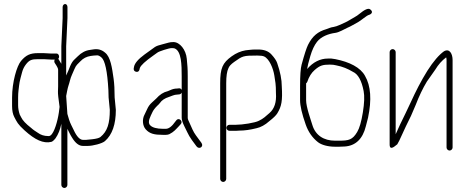

<svg xmlns="http://www.w3.org/2000/svg" viewBox="-20 -733 2317 954"><path d="M261.6 -467H233.6L196.8 -469H168.8C130.7 -469 109.3 -459.7 84.3 -429.9C63.6 -405.2 40 -325.4 40 -248V-206.1C40 -183.5 43.7 -165.2 51 -151.5C64.3 -126.5 67.6 -116.4 101.6 -85.5C153.9 -37.9 195.6 -18.7 234.8 -28C240.4 -29.3 247.5 -35.3 256 -46C269.4 -65.2 279 -89.2 284.8 -118V186C284.8 193.9 291.9 201 299.8 201C307.7 201 314.8 193.9 314.8 186V-93C323.9 -75.9 328.2 -64 338.8 -48C355.2 -21.3 372.8 -8 391.6 -8H417.3C440.2 -8 487.4 -19.4 501.6 -32C537.6 -63.5 555.6 -115.2 555.6 -187L549.6 -249C549.6 -286.3 547.9 -317 544.6 -341C536.8 -397.4 529 -449.9 502.6 -471C486 -485.8 466.3 -491.3 443.6 -487.5C437.6 -486.5 431.9 -485.7 427.2 -485C404.7 -482.2 384.2 -471.4 365.6 -452.5C361.3 -448.2 355.7 -442.8 348.7 -436.3C341.7 -429.8 335.1 -419.4 328.8 -405L320.4 -384C317.5 -376.7 313.6 -368 308.8 -358V-503L315.2 -643V-698C315.2 -706.2 310.3 -713 303.6 -713C296.9 -713 291.2 -706.2 291.2 -698V-643L284.8 -504V-416C281.6 -422.4 271.8 -435.5 269.6 -441C272.3 -443.7 273.6 -447.2 273.6 -451.5C273.6 -459.8 268.1 -467 261.6 -467ZM233.6 -437H252C248.8 -430.3 249.1 -424.3 252.8 -419C263.5 -403.4 268.8 -392.8 268.8 -387V-304C268.8 -298 268.5 -289.7 268 -279C267.4 -268.3 270.1 -242.7 276 -202C275.5 -199.3 274.9 -195.2 274.4 -189.5C270.7 -150.6 255.8 -90.2 238 -67C231.9 -59 225.6 -55.7 219.2 -57C199.5 -57 182.3 -62.5 167.6 -73.5C155.3 -82 147.9 -85.3 134 -98C108.4 -117.7 92.1 -135.2 85 -150.5C83 -154.8 80.7 -159.3 78 -164C72.7 -180 70 -195.3 70 -210V-248C70 -261.3 70.7 -273.3 72 -284C77 -324.1 75.4 -321.6 90 -375C93.9 -389.3 100.2 -402 108.9 -413.1C125.4 -434.1 136.1 -439 168.8 -439H196.8ZM406.8 -38H392.8C376.7 -38 361.1 -54.5 346 -87.5C342.8 -94.5 338.9 -102.3 334.4 -111C326.1 -126.9 319.4 -149.9 314.8 -167L308.8 -256C309.3 -258.7 310.9 -266.9 313.5 -280.6C318.2 -305.6 322.8 -312.3 327.6 -333C332.2 -352.9 342.4 -370.9 350.1 -390.3C358.4 -411.1 368.4 -416.3 380 -429C393.2 -443.1 410 -451.8 430.6 -455L446.6 -457C451.9 -457.7 457.4 -458 463.1 -458C468.8 -458 475.6 -454.7 483.6 -448C501.7 -433.5 513.4 -379.2 518.6 -285C519.3 -273 519.6 -261 519.6 -249L525.6 -187C525.6 -120.7 514.1 -80.7 479.1 -52.3C472.7 -47.1 458.9 -43.4 437.6 -41Z M655.9 -376.5C666.4 -373.9 672.8 -380 674.9 -395C679.3 -408.1 701.8 -428.9 742.4 -457.5C751.4 -463.8 757.9 -468.5 761.9 -471.5C769 -477.7 819.8 -494 832.4 -494C841.2 -494 846.7 -493.3 848.8 -492C881.5 -477.3 882.8 -412.1 882.8 -353V-286C880.2 -292 875.5 -294.7 868.8 -294L858.4 -293C847.9 -293 837 -290.3 825.6 -285L813.6 -280C792.1 -275.1 773.4 -262.8 755.9 -243C751.2 -238.3 744 -231.7 734.3 -223.1C724.6 -214.5 716.9 -203.8 711.3 -191.1C705.7 -178.4 701.6 -169.7 698.9 -165C685.5 -141.6 687.8 -108.7 703.9 -90.5C723.8 -68.1 747.6 -63 788.8 -63H804.4C809.5 -63 814.9 -64 820.8 -66C844.6 -77.9 854.1 -90.6 869.8 -107L877.8 -116C891.5 -129.7 870.1 -150 857.6 -137L851.2 -129C834.4 -105 818.7 -93 804 -93H789.6C759.7 -93 736.4 -99 725.9 -111C710.4 -126.5 728.5 -155.9 736.6 -174.2C741 -184.3 749.1 -195.2 760.9 -207C766.4 -211.7 770.7 -216.3 774.4 -221C783.5 -234.7 798.7 -244.9 820 -251.5C831 -254.9 845.8 -263 860 -263L870.8 -264C876.2 -264.7 880.2 -267.7 882.8 -273V-148C882.8 -137.3 887.3 -123 896.3 -105C921.6 -54.4 915.5 -60.4 956.3 -6C969.8 11.9 994.9 -4.6 980.3 -24C967.4 -41.2 964.5 -45.7 953.2 -60.8C940.3 -77.9 932 -99.9 922.8 -120L915.3 -136.5C913.7 -140.2 912.8 -144 912.8 -148V-353C912.8 -395.6 911.1 -406.5 908.1 -440.8C904.1 -486.1 873.2 -524 842 -524C820.4 -524 817 -520 788.6 -513.3C770.4 -509.1 756.7 -504.3 749.2 -499C732.7 -487.3 715.1 -474.3 697.9 -462C666.4 -438.9 649.1 -418.6 645.9 -401C642 -387.3 645.3 -379.1 655.9 -376.5Z M1104 156V-319C1104 -354.3 1107.7 -379.3 1115 -394C1118.2 -403.5 1127.6 -413.9 1143.4 -425.1C1185.4 -455.1 1188.3 -457 1258.1 -457C1274 -457 1285.6 -455.5 1292.2 -452.5C1318.5 -440.6 1337.8 -392.4 1343.1 -358C1347.8 -327.9 1351.1 -315.3 1351.1 -270C1354.3 -225.5 1343.6 -192.7 1319.1 -171.5C1301.7 -156.4 1288.2 -142.9 1266.3 -132.9C1247.8 -122.9 1184.8 -113 1152 -113H1120C1112.1 -113 1105 -105.9 1105 -98C1105 -90.1 1112.1 -83 1120 -83H1152C1157.3 -83 1162.7 -83.3 1168 -84C1195.6 -84 1222.8 -88 1254.8 -96C1275.5 -100.5 1297.2 -112.1 1318.1 -131C1338.5 -146.9 1351.8 -159.9 1357.9 -169.9C1379.2 -204.8 1384.3 -232.6 1380.1 -304C1380.1 -337.2 1372.5 -376 1357.1 -420.3C1353.2 -431.9 1343.7 -445.9 1328.8 -462.3C1313.9 -478.8 1292 -487 1263.1 -487H1246.8C1239.3 -487 1229.7 -486.3 1218 -485L1200.4 -483C1176.8 -479.1 1153.2 -469.2 1131 -453.1C1085.5 -420.2 1074 -393.9 1074 -319V156C1074 163.9 1081.1 171 1089 171C1096.9 171 1104 163.9 1104 156Z M1501 -319C1504.3 -321.7 1506.3 -324.3 1507 -327C1515.3 -351.8 1527.4 -371.2 1543.4 -385.1C1569.2 -407.4 1582.9 -412 1618.9 -412C1631.6 -412 1642.6 -410.7 1651.8 -408C1682.4 -402.1 1708 -391.4 1733.7 -376C1759 -364.8 1776.7 -333 1786.8 -280.8C1791.7 -255.7 1790.4 -220.2 1782.9 -174.3C1775.5 -128.4 1766.1 -95.9 1754.7 -77C1731.6 -38.4 1713.1 -34 1665.4 -34H1644.6C1589.6 -34 1547.6 -60 1532 -112C1523.7 -139.7 1501 -201.3 1501 -235ZM1506 -390C1507.7 -402.6 1512.9 -424 1521.8 -454.1C1530.6 -484.3 1541.7 -507.9 1555 -525C1575.3 -551.1 1611.3 -565.1 1646.8 -569.8C1664.2 -572.1 1690.9 -587.8 1704.9 -594.4C1721.8 -601.1 1743.5 -614.8 1759 -622.9C1771.6 -629.5 1801.9 -656 1812.5 -658.8C1827.1 -662.8 1835.8 -674.9 1818.8 -686.9C1809.5 -693.4 1791.8 -685.7 1765.7 -664C1758.2 -657.7 1750.8 -652.6 1743.5 -648.8C1730.1 -641.6 1706.8 -626.2 1694.4 -621.1C1681.3 -615.6 1654.4 -601.4 1638 -599.2C1623.1 -597.3 1615.2 -592.9 1601 -588C1559.9 -576 1532.7 -554.5 1510.5 -510.1C1502.9 -494.8 1492.2 -461.9 1478.5 -411.4C1473.5 -393 1471 -357.5 1471 -305V-235C1471 -207.4 1480.3 -167 1499 -114C1511.8 -77.5 1532.2 -48.4 1560 -26.5C1577.1 -13.1 1608.8 -4 1644.6 -4H1665.4C1673.4 -4 1682.2 -4.3 1691.8 -5C1745.4 -8 1782.1 -41.5 1797.7 -105.5C1801.7 -121.8 1805.4 -136 1808.7 -148C1827.5 -237.3 1822.5 -306.6 1793.7 -356C1771.4 -397.5 1717 -425.2 1646.1 -439.2C1632.1 -442.1 1619.6 -443 1608.6 -442C1571.4 -442 1535.7 -424.7 1506 -390Z M1916 -474V-15C1916 5.7 1926.5 7 1947.5 -11C1949.8 -13 1952 -14.7 1954 -16C1960.7 -27.3 1967.2 -40.3 1973.5 -55C1988 -88.6 2005.2 -122.3 2022 -157L2045.6 -212C2062.3 -255.4 2080.8 -294 2101 -327.6C2124.2 -361.2 2138.8 -381 2142.8 -387C2157.7 -411.8 2175.7 -432.2 2196.8 -448C2198.1 -444.7 2198.8 -440.3 2198.8 -435V0C2198.8 7.9 2205.9 15 2213.8 15C2221.7 15 2228.8 7.9 2228.8 0V-435C2228.8 -464.8 2214.1 -494.5 2185.8 -478C2161.2 -460.4 2133.2 -428.1 2103.2 -381C2071.8 -330.6 2045.4 -278.6 2021 -225L1995 -170C1975.7 -131.3 1959.3 -96.7 1946 -66V-474C1946 -481.9 1938.9 -489 1931 -489C1923.1 -489 1916 -481.9 1916 -474Z"/></svg>

Font: MewTooHand
Style: Condensed
Weight: 400
Designer: Mew Too, Robert Jablonski
Version: Version 0.77